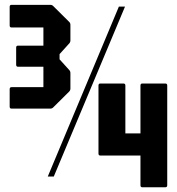

<svg xmlns="http://www.w3.org/2000/svg" viewBox="-20 -794 750 814"><path d="M29 -333.5Q21 -333.5 21 -342V-416Q21 -424.5 29 -424.5H164V-511H56.5Q48.5 -511 48.5 -519.5V-592.5Q48.5 -600.5 56.5 -600.5H164V-677.5H29Q21 -677.5 21 -686V-765Q21 -773.5 29 -773.5H193.5Q201 -773.5 206.5 -767.5L272.5 -702Q278.5 -697 278.5 -688.5V-621.5Q278.5 -616.5 275 -611.5L232.5 -564.5V-542.5L275 -495.5Q278.5 -490.5 278.5 -485.5V-418.5Q278.5 -410.5 272.5 -405L206.5 -339.5Q201 -333.5 193.5 -333.5ZM208 -45.5H182.5L484 -766H510ZM583.5 0Q575.5 0 575.5 -8.5V-134.5H405.5Q397.5 -134.5 397.5 -143V-431.5Q397.5 -440 405.5 -440H503Q511.5 -440 511.5 -431.5V-228.5H575.5V-431.5Q575.5 -440 583.5 -440H680.5Q689 -440 689 -431.5V-8.5Q689 0 680.5 0Z"/></svg>

Font: Jaro 24pt
Style: Regular
Weight: 400
Designer: Agyei Archer, Celine Hurka, Mirko Velimirović
Version: Version 1.000